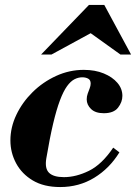

<svg xmlns="http://www.w3.org/2000/svg" viewBox="-20 -744 549 775"><path d="M223 11Q157 11 112.5 -15.5Q68 -42 45 -85Q22 -128 22 -177Q22 -230 46 -280.5Q70 -331 111.5 -372Q153 -413 206.5 -437.5Q260 -462 318 -462Q364 -462 399 -447.5Q434 -433 454 -409.5Q474 -386 474 -357Q474 -332 456.5 -309.5Q439 -287 399 -287Q365 -287 347.5 -304Q330 -321 330 -343Q330 -355 334 -366Q338 -377 342 -387.5Q346 -398 346 -407Q346 -421 336 -426.5Q326 -432 312 -432Q296 -432 280.5 -424Q265 -416 250.5 -396Q236 -376 222 -339Q208 -302 194.5 -245Q181 -188 167 -105Q160 -64 178 -46.5Q196 -29 238 -29Q287 -29 339 -54.5Q391 -80 437 -148L462 -129Q422 -64 360.5 -26.5Q299 11 223 11ZM146 -524 339 -724H401L509 -524H466L346 -610L188 -524Z"/></svg>

Font: Libre Bodoni
Style: Bold Italic
Weight: 700
Italic angle: -13°
Version: Version 2.005;gftools[0.9.23]